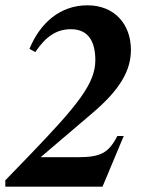

<svg xmlns="http://www.w3.org/2000/svg" viewBox="-47 -703 567 723"><path d="M86 -507C127 -568 168 -593 220 -593C287 -593 312 -545 312 -476C312 -389 246 -307 62 -116L-27 -24V0H339L419 -191H395C361 -125 330 -111 244 -111H106L302 -278C403 -364 446 -436 446 -515C446 -610 386 -683 282 -683C180 -683 104 -617 64 -519Z"/></svg>

Font: XITS
Style: Bold Italic
Weight: 700
Italic angle: -16.33°
Designer: MicroPress Inc., with final additions and corrections provided by Coen Hoffman, Elsevier (retired)
Version: Version 1.105